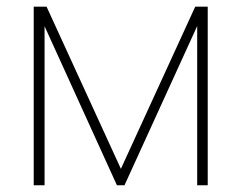

<svg xmlns="http://www.w3.org/2000/svg" viewBox="-20 -550 720 570"><path d="M559.6 -530.3H596.7V0H565.4V-472.7L349.6 0H327.1L112.3 -472.2V0H80.1V-530.3H118.2L338.9 -48.8Z"/></svg>

Font: Pretendard Std Thin
Style: Regular
Weight: 100
Designer: Base glyphs from Inter by Rasmus Andersson; Hangeul glyphs from Noto Sans CJK(Source Han Sans) by Jang Soo-young and Kan
Foundry: Kil Hyung-jin
Version: Version 1.309